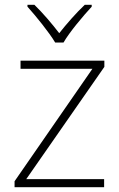

<svg xmlns="http://www.w3.org/2000/svg" viewBox="-20 -784 499 804"><path d="M211 -606H246C270 -648 327 -716 364 -756V-764H335C298 -729 258 -683 228 -645C199 -683 160 -729 124 -764H95V-756C131 -716 186 -648 211 -606ZM416 0V-34H90L417 -504V-530H66V-496H367L41 -25V0Z"/></svg>

Font: Noto Sans Telugu ExtraLight
Style: Regular
Weight: 200
Designer: Jelle Bosma - Monotype Design Team
Foundry: Monotype Imaging Inc.
Version: Version 2.005